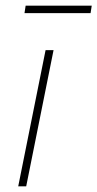

<svg xmlns="http://www.w3.org/2000/svg" viewBox="-20 -654 342 674"><path d="M44 0H72L168 -478H140ZM66 -608H298L302 -634H70Z"/></svg>

Font: Source Sans Pro ExtraLight
Style: Italic
Weight: 200
Italic angle: -11°
Designer: Paul D. Hunt
Foundry: Adobe Systems Incorporated
Version: Version 3.006;hotconv 1.0.111;makeotfexe 2.5.65597